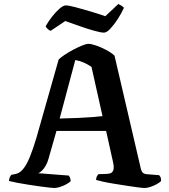

<svg xmlns="http://www.w3.org/2000/svg" viewBox="-20 -939 845 959"><path d="M251 0Q246 0 226.5 -2Q207 -4 179 -8Q151 -12 121.5 -16.5Q92 -21 66 -26Q40 -31 25 -35Q25 -45 29 -53.5Q33 -62 37 -66L48 -68Q60 -69 73 -75.5Q86 -82 100 -100.5Q114 -119 129 -155Q144 -191 162 -251L273 -642Q282 -651 301 -664Q320 -677 343.5 -689.5Q367 -702 388.5 -711Q410 -720 422 -720Q436 -720 460.5 -711.5Q485 -703 510.5 -689.5Q536 -676 552 -661L684 -94Q687 -83 692.5 -77Q698 -71 712 -69L775 -64Q778 -59 781 -55.5Q784 -52 785 -35Q777 -27 762.5 -19Q748 -11 731.5 -5.5Q715 0 702 0Q694 0 670 -3Q646 -6 614.5 -11Q583 -16 551.5 -21Q520 -26 495 -31.5Q470 -37 460 -40Q460 -52 465 -60Q470 -68 471 -69L504 -70Q519 -70 530 -73Q541 -76 546 -89Q551 -102 544 -132L510 -285H262L222 -145Q217 -126 208 -111Q199 -96 189.5 -86.5Q180 -77 170 -74L324 -62Q326 -59 329.5 -51.5Q333 -44 333 -34Q325 -26 310 -18Q295 -10 279 -5Q263 0 251 0ZM278 -347Q331 -348 373.5 -350Q416 -352 446.5 -354.5Q477 -357 492 -359L437 -605Q416 -619 396 -627.5Q376 -636 356 -639ZM499 -776Q485 -776 452 -785Q419 -794 379.5 -808Q340 -822 306 -834L233 -785Q227 -787 219.5 -793Q212 -799 208 -808Q221 -831 239.5 -855Q258 -879 277 -895.5Q296 -912 309 -912Q323 -912 357 -903Q391 -894 431.5 -882Q472 -870 506 -858L571 -919Q580 -915 587 -910.5Q594 -906 599 -900Q587 -873 568.5 -844.5Q550 -816 531.5 -796Q513 -776 499 -776Z"/></svg>

Font: Texturina Medium 12pt SemiBold
Style: Regular
Weight: 600
Version: Version 1.002